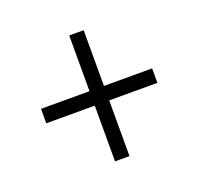

<svg xmlns="http://www.w3.org/2000/svg" viewBox="-83 -621 620 599"><g transform="rotate(-20 226.5 -322.0)"><path d="M203 -298H42V-346H203V-531H251V-346H411V-298H251V-113H203Z"/></g></svg>

Font: Noto Sans Gurmukhi UI Condensed Light
Style: Regular
Weight: 300
Width: 3
Designer: Jelle Bosma - Monotype Design Team
Foundry: Monotype Imaging Inc.
Version: Version 2.004; ttfautohint (v1.8.4.7-5d5b)